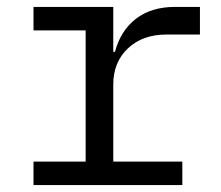

<svg xmlns="http://www.w3.org/2000/svg" viewBox="-20 -536 640 556"><path d="M77 -68H228V-448H77V-516H308V-386H313Q329 -447 373.5 -481.5Q418 -516 487 -516H559V-436H462Q393 -436 350.5 -396Q308 -356 308 -291V-68H508V0H77Z"/></svg>

Font: IBM Plox Mono
Style: Regular
Weight: 400
Monospace: yes
Designer: Mike Abbink, Paul van der Laan, Pieter van Rosmalen
Foundry: Bold Monday
Version: Version 2.1